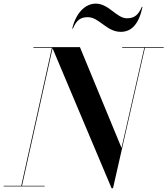

<svg xmlns="http://www.w3.org/2000/svg" viewBox="-56 -1004 902 1034"><path d="M416.5 -911.5C479 -911.5 517 -832.5 594.5 -832.5C651 -832.5 691.5 -872 711.5 -967H708C688 -920.5 665 -905.5 627.5 -905.5C572 -905.5 530 -984.5 460 -984.5C403.5 -984.5 353 -935 333 -850H336.5C356.5 -897 379 -911.5 416.5 -911.5ZM-36 -3.5V0H184.5V-3.5H62.5L227 -744L545 10H552.5L724.5 -746.5H825.5V-750H602V-746.5H721L598.5 -207.5L374.5 -750H124V-746.5H223.5L58.5 -3.5Z"/></svg>

Font: Bodoni* 48pt Medium
Style: Italic
Weight: 500
Italic angle: -13°
Version: Version 2.3